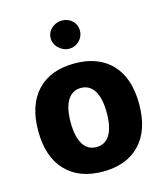

<svg xmlns="http://www.w3.org/2000/svg" viewBox="-115 -857 818 950"><g transform="rotate(-15 294.0 -382.5)"><path d="M295.4 -548.3C213.9 -548.3 150.4 -524.4 105 -476.6C59.6 -428.7 36.6 -360.4 36.6 -271.5C36.6 -183.1 59.6 -114.7 105 -66.9C150.4 -18.6 213.9 5.4 295.4 5.4C377 5.4 440.4 -18.6 485.8 -66.9C531.2 -114.7 553.7 -183.1 553.7 -271.5C553.7 -360.4 531.2 -428.7 485.8 -476.6C440.4 -524.4 377 -548.3 295.4 -548.3ZM295.4 -422.9C353.5 -422.9 387.7 -371.1 387.7 -271.5C387.7 -171.4 354.5 -120.1 295.4 -120.1C236.3 -120.1 202.6 -171.4 202.6 -271.5C202.6 -371.1 236.8 -422.9 295.4 -422.9ZM214.8 -698.7C214.8 -678.7 222.7 -661.1 238.3 -647C253.4 -632.3 271 -625 291 -625C311 -625 328.6 -632.3 343.3 -647C357.4 -661.1 364.7 -678.7 364.7 -698.7C364.7 -718.8 357.4 -735.8 343.3 -749.5C328.6 -762.7 311 -769.5 291 -769.5C271 -769.5 253.4 -762.7 238.3 -749.5C222.7 -735.8 214.8 -718.8 214.8 -698.7Z"/></g></svg>

Font: Estedad ExtraBold
Style: Regular
Weight: 800
Designer: Amin Abedi
Version: Version 7.3